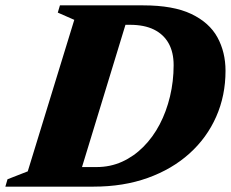

<svg xmlns="http://www.w3.org/2000/svg" viewBox="-54 -696 861 716"><path d="M306 -73Q357.5 -73 401.5 -93Q445.5 -113 481 -148.8Q516.5 -184.5 541.5 -232.2Q566.5 -280 580 -336.5Q593.5 -393 593.5 -453Q593.5 -501 574.8 -534.5Q556 -568 520 -585.8Q484 -603.5 430.5 -603.5H327L330.5 -676H480Q592 -676 659.2 -644Q726.5 -612 756.8 -556.8Q787 -501.5 787 -432Q787 -339.5 752.2 -260.8Q717.5 -182 652.5 -123.5Q587.5 -65 497 -32.5Q406.5 0 295 0H123.5L167 -73ZM223 -622 161.5 -649 169.5 -676H436L229.5 0H-34L-26 -27.5L49.5 -57Z"/></svg>

Font: Newsreader 16pt 16pt ExtraBold
Style: Italic
Weight: 800
Italic angle: -17°
Version: Version 1.003